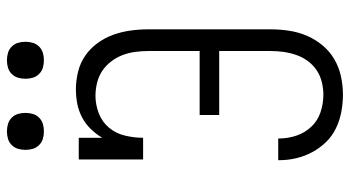

<svg xmlns="http://www.w3.org/2000/svg" viewBox="-242 -734 985 540"><g transform="rotate(-90 250.0 -464.5)"><path d="M253 8Q229 8 205 3.5Q181 -1 159 -11.5Q137 -22 120 -39.5Q103 -57 91.5 -78.5Q80 -100 74.5 -123.5Q69 -147 69 -171Q69 -172 69 -172.5Q69 -173 69 -174H130Q130 -174 130 -173.5Q130 -173 130 -172Q130 -147 138 -123Q146 -99 163 -81Q180 -63 204 -55Q228 -47 253 -47Q271 -47 289 -51.5Q307 -56 322 -66Q337 -76 348 -91Q359 -106 365 -123.5Q371 -141 373.5 -159Q376 -177 376 -195V-340H196V-395H376V-540Q376 -558 373.5 -576.5Q371 -595 364.5 -612Q358 -629 346.5 -644Q335 -659 320 -669Q305 -679 286.5 -683.5Q268 -688 250 -688Q225 -688 200.5 -678.5Q176 -669 160 -649.5Q144 -630 138 -604.5Q132 -579 132 -554H71V-735H132V-669Q142 -686 156.5 -701Q171 -716 189 -725.5Q207 -735 227 -739Q247 -743 268 -743Q293 -743 317.5 -737Q342 -731 362.5 -717Q383 -703 398 -682.5Q413 -662 421.5 -638.5Q430 -615 433.5 -590Q437 -565 437 -540V-195Q437 -169 433 -143Q429 -117 419 -93.5Q409 -70 392 -49.5Q375 -29 352.5 -16Q330 -3 304.5 2.5Q279 8 253 8ZM350 -833Q339 -833 329 -836Q319 -839 311.5 -846.5Q304 -854 301 -864Q298 -874 298 -885Q298 -896 301 -906Q304 -916 311.5 -923.5Q319 -931 329 -934Q339 -937 350 -937Q361 -937 371 -934Q381 -931 388.5 -923.5Q396 -916 399 -906Q402 -896 402 -885Q402 -874 399 -864Q396 -854 388.5 -846.5Q381 -839 371 -836Q361 -833 350 -833ZM150 -833Q139 -833 129 -836Q119 -839 111.5 -846.5Q104 -854 101 -864Q98 -874 98 -885Q98 -896 101 -906Q104 -916 111.5 -923.5Q119 -931 129 -934Q139 -937 150 -937Q161 -937 171 -934Q181 -931 188.5 -923.5Q196 -916 199 -906Q202 -896 202 -885Q202 -874 199 -864Q196 -854 188.5 -846.5Q181 -839 171 -836Q161 -833 150 -833Z"/></g></svg>

Font: Iosevka Slab Light
Style: Regular
Weight: 300
Monospace: yes
Designer: Belleve Invis
Foundry: Belleve Invis
Version: Version 11.1.0; ttfautohint (v1.8.3)